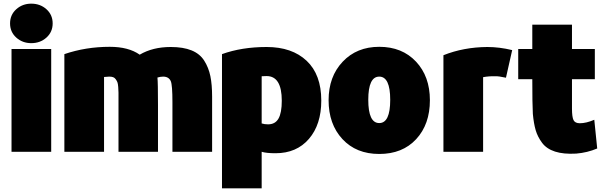

<svg xmlns="http://www.w3.org/2000/svg" viewBox="-20 -815 3322 1050"><path d="M151 -579Q103 -579 69 -609.5Q35 -640 35 -687Q35 -734 69 -764.5Q103 -795 151 -795Q200 -795 234 -764.5Q268 -734 268 -687Q268 -640 234 -609.5Q200 -579 151 -579ZM260 15H43V-547H260Z M1140 15H923V-256Q923 -350 914 -371Q903 -396 872 -396Q858 -396 841 -391Q844 -363 844 -242V15H628V-255Q628 -260 628 -269Q628 -296 628 -308.5Q628 -321 626.5 -339.5Q625 -358 622 -365.5Q619 -373 613 -381.5Q607 -390 598.5 -393Q590 -396 577 -396Q567 -396 549 -394V15H332V-519Q449 -559 580 -559Q683 -559 744 -516Q815 -558 914 -558Q982 -558 1027.5 -539.5Q1073 -521 1097 -483Q1121 -445 1130.5 -398.5Q1140 -352 1140 -286Z M1737 -265Q1737 -134 1669.5 -55.5Q1602 23 1487 23Q1436 23 1411 15V215H1194V-519Q1302 -558 1438 -558Q1577 -558 1657 -482.5Q1737 -407 1737 -265ZM1521 -264Q1521 -399 1438 -399Q1418 -399 1411 -398V-140Q1426 -135 1446 -135Q1485 -135 1503 -166.5Q1521 -198 1521 -264Z M2331 -267Q2331 -135 2256 -54Q2181 27 2054 27Q1928 27 1852.5 -54.5Q1777 -136 1777 -267Q1777 -396 1854 -477.5Q1931 -559 2054 -559Q2179 -559 2255 -478Q2331 -397 2331 -267ZM2054 -142Q2114 -142 2114 -269Q2114 -396 2054 -396Q1994 -396 1994 -269Q1994 -142 2054 -142Z M2781 -541Q2756 -429 2747 -390Q2706 -399 2688 -398Q2655 -399 2622 -393V15H2405V-513Q2515 -557 2645 -558Q2711 -558 2781 -541Z M3246 -3Q3192 20 3131 25Q3062 29 3015.5 14Q2969 -1 2944.5 -34Q2920 -67 2909.5 -103Q2899 -139 2894 -192Q2891 -246 2891 -382H2814V-547H2891V-680H3108V-547H3233V-382H3108V-222Q3108 -175 3116.5 -158Q3125 -141 3151 -141Q3186 -141 3230 -160Q3239 -66 3246 -3Z"/></svg>

Font: Repo
Style: ExtraBlack
Weight: 1000
Designer: Stefan Peev
Foundry: Context Ltd
Version: Version 001.000